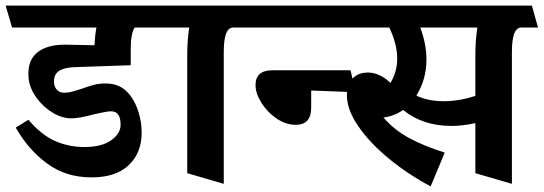

<svg xmlns="http://www.w3.org/2000/svg" viewBox="-40 -600 1934 683"><path d="M460 -171Q464 -151 464 -128Q464 -57 418.5 -13Q373 31 285 31Q195 31 128 -18Q61 -67 16 -146L61 -174Q108 -119 157 -98Q206 -77 259 -77Q322 -77 355.5 -101Q389 -125 389 -156Q389 -204 356 -204Q341 -204 320.5 -199Q300 -194 293 -193Q241 -179 214 -179Q181 -179 147.5 -199Q114 -219 90 -252Q66 -285 62 -320Q61 -327 61 -339Q61 -391 97.5 -417Q134 -443 200 -441L296 -439Q298 -476 303 -502H3L-20 -580H534L556 -502H439Q425 -481 425 -425V-368L222 -361Q186 -359 169 -347Q152 -335 152 -310Q152 -292 162 -281Q172 -270 189 -270Q202 -270 218.5 -274.5Q235 -279 250 -284Q274 -293 293 -298Q312 -303 334 -303Q346 -303 353 -302Q396 -297 423.5 -260Q451 -223 460 -171Z M789 -502Q756 -502 756 -415V54L626 16V-404Q626 -455 633 -502H539L516 -580H845L867 -502Z M850 -502 827 -580H1183L1205 -502ZM1067 -217Q1067 -156 1012 -156Q976 -156 943 -179Q910 -202 889.5 -235Q869 -268 869 -297Q869 -350 929 -350H1207L1225 -272L1067 -278Z M1814 -502Q1781 -502 1781 -415V54L1651 16V-162Q1604 -152 1567 -152Q1463 -152 1394 -209Q1363 -187 1324 -182Q1362 -138 1414.5 -109.5Q1467 -81 1542 -57L1492 63Q1411 20 1343 -36Q1275 -92 1234.5 -151Q1194 -210 1194 -261Q1194 -299 1214 -320.5Q1234 -342 1269 -342Q1290 -342 1311 -332Q1332 -322 1349 -305Q1373 -345 1373 -392Q1373 -442 1345 -502H1188L1165 -580H1852L1874 -502ZM1658 -502H1455Q1477 -443 1477 -389Q1477 -317 1441 -260Q1482 -240 1538 -240Q1594 -240 1651 -259V-404Q1651 -455 1658 -502Z"/></svg>

Font: Sumana
Style: Bold
Weight: 700
Designer: Cyreal, Alexei Vanyashin (Devanagari), Olga Karpushina (Latin)
Foundry: Cyreal
Version: Version 1.015;PS 001.015;hotconv 1.0.70;makeotf.lib2.5.58329